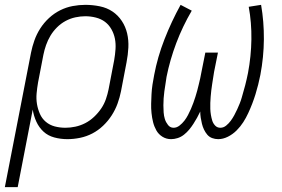

<svg xmlns="http://www.w3.org/2000/svg" viewBox="-44 -562 1164 792"><path d="M-24 210 84 -345Q89 -370 98 -395.5Q107 -421 122 -444.5Q137 -468 158 -487.5Q179 -507 204 -519.5Q229 -532 255.5 -537Q282 -542 308 -542Q338 -542 367.5 -536Q397 -530 420 -514.5Q443 -499 458.5 -475.5Q474 -452 480.5 -424Q487 -396 485.5 -366Q484 -336 478 -305L455 -185Q450 -160 441 -135Q432 -110 417 -86.5Q402 -63 381.5 -43.5Q361 -24 337 -11.5Q313 1 286.5 6.5Q260 12 234 12Q206 12 180 5Q154 -2 135.5 -19Q117 -36 106 -60Q95 -84 91 -110L29 210ZM226 -35Q246 -35 267 -39.5Q288 -44 307.5 -54Q327 -64 344 -80Q361 -96 373.5 -114.5Q386 -133 393 -153.5Q400 -174 404 -194L427 -314Q431 -337 432.5 -359.5Q434 -382 430 -402.5Q426 -423 415.5 -441.5Q405 -460 389 -472Q373 -484 351.5 -489.5Q330 -495 308 -495Q288 -495 267 -490.5Q246 -486 226.5 -475.5Q207 -465 191 -449Q175 -433 164 -414.5Q153 -396 146 -376Q139 -356 135 -336L113 -222Q109 -199 107 -176.5Q105 -154 108.5 -133Q112 -112 120.5 -92.5Q129 -73 145 -59.5Q161 -46 182 -40.5Q203 -35 226 -35Z M662 12Q642 12 626 2Q610 -8 601 -24Q592 -40 587.5 -58Q583 -76 581 -95.5Q579 -115 579.5 -134.5Q580 -154 581 -173.5Q582 -193 585 -213Q588 -233 592 -253Q606 -327 634.5 -400Q663 -473 701 -542L747 -518Q709 -453 683 -384Q657 -315 643 -245Q641 -230 638.5 -215Q636 -200 634 -185.5Q632 -171 631 -156.5Q630 -142 630 -127.5Q630 -113 631 -98.5Q632 -84 636 -71Q640 -58 649 -46.5Q658 -35 672 -35Q685 -35 696.5 -44Q708 -53 716.5 -64Q725 -75 731.5 -87.5Q738 -100 743.5 -112.5Q749 -125 753.5 -137.5Q758 -150 762 -162.5Q766 -175 769.5 -188Q773 -201 776 -214Q779 -227 782 -239.5Q785 -252 787 -265L803 -345H855L839 -265Q837 -252 835 -239.5Q833 -227 831 -214Q829 -201 827.5 -188.5Q826 -176 825 -163Q824 -150 823.5 -137.5Q823 -125 823.5 -112.5Q824 -100 826 -88Q828 -76 831.5 -64.5Q835 -53 843.5 -44Q852 -35 865 -35Q878 -35 889 -44Q900 -53 908 -64Q916 -75 922.5 -87Q929 -99 934.5 -111Q940 -123 945 -135.5Q950 -148 953.5 -160.5Q957 -173 960.5 -185.5Q964 -198 967.5 -210.5Q971 -223 973.5 -235.5Q976 -248 979 -261Q992 -330 993 -399.5Q994 -469 982 -534L1033 -542Q1045 -473 1044.5 -400Q1044 -327 1030 -253Q1026 -233 1021 -213Q1016 -193 1010 -173.5Q1004 -154 996.5 -134.5Q989 -115 980 -95.5Q971 -76 959.5 -58Q948 -40 932 -24Q916 -8 896 2Q876 12 856 12Q843 12 831 7.5Q819 3 811 -6.5Q803 -16 797.5 -27.5Q792 -39 789 -51.5Q786 -64 784 -76.5Q782 -89 782 -102Q776 -89 769 -76.5Q762 -64 754 -51.5Q746 -39 736.5 -27.5Q727 -16 715 -6.5Q703 3 689 7.5Q675 12 662 12Z"/></svg>

Font: Lode Dark Term
Style: Italic
Weight: 400
Italic angle: -11°
Monospace: yes
Designer: Belleve Invis
Foundry: Belleve Invis
Version: Version 29.2.0